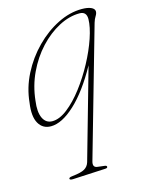

<svg xmlns="http://www.w3.org/2000/svg" viewBox="-106 -494 593 802"><g transform="rotate(-15 191.0 -93.5)"><path d="M110.5 244.5Q94.5 245.5 94.5 239Q94.5 236.5 97.5 234.5Q100.5 232.5 110.5 231.5Q148 227.5 163.2 218.5Q178.5 209.5 184 191.5L294.5 -198Q239.5 -98.5 182.2 -45.5Q125 7.5 77.5 7.5Q42 7.5 24.8 -22.8Q7.5 -53 16 -111Q22 -174 51.5 -231.8Q81 -289.5 125.8 -334.8Q170.5 -380 223 -406.2Q275.5 -432.5 327.5 -432.5Q352.5 -432.5 367.2 -426Q382 -419.5 382.5 -408Q382.5 -398.5 376 -388.5Q369.5 -378.5 365 -363.5L206.5 192.5Q198.5 219.5 221.5 221.5L250.5 225Q260 226 260 231.5Q260 237 250 237.5ZM42 -112Q35.5 -64.5 48.2 -38Q61 -11.5 88.5 -11.5Q119.5 -11.5 154.5 -38.8Q189.5 -66 223 -110Q256.5 -154 283.8 -204.8Q311 -255.5 327.2 -303.2Q343.5 -351 344 -385Q344 -417.5 314 -417.5Q269.5 -417.5 224 -393.5Q178.5 -369.5 139.5 -327.5Q100.5 -285.5 74.5 -230.2Q48.5 -175 42 -112Z"/></g></svg>

Font: Fraunces 144pt Soft Thin
Style: Italic
Weight: 100
Italic angle: -16°
Version: Version 1.000;[0bf87f6ff]